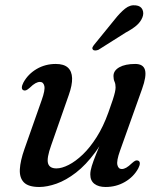

<svg xmlns="http://www.w3.org/2000/svg" viewBox="-20 -717 630 747"><path d="M518.2 -91.7Q524.1 -88.8 524 -81Q523.8 -73.2 517.9 -61.8Q499.9 -28.8 466 -9.2Q432 10.5 390.8 10.5Q363.2 10.5 347.3 -1.8Q331.3 -14.1 331.3 -38.2Q331.3 -52.5 337.1 -71.1Q342.8 -89.7 353.4 -115.9Q364 -142.1 379.5 -179.2Q394.9 -216.2 413.8 -267.7L415.8 -246.4Q387.1 -174 350.7 -124.6Q314.3 -75.3 275.6 -45.4Q236.9 -15.6 200 -2.5Q163 10.5 132.7 10.5Q90.7 10.5 73 -7.4Q55.4 -25.4 57.2 -58.5Q59 -91.5 75.1 -137.1L142.1 -327.3Q156.2 -366.7 152.5 -382.5Q148.9 -398.3 135.3 -398.3Q127.4 -398.3 118 -393.2Q108.6 -388.2 95.3 -375.2Q86.9 -367.8 81.4 -365.7Q75.9 -363.7 70.8 -366Q64.9 -368.9 65 -376.7Q65.2 -384.5 71.1 -395.9Q89.1 -428.9 122.6 -448.6Q156.2 -468.2 197 -468.2Q228.3 -468.2 244 -454.1Q259.6 -439.9 260.5 -413Q261.4 -386.2 247.6 -347.4L179.1 -151.7Q161.2 -101.9 166.8 -81.9Q172.4 -61.8 199.6 -61.8Q220.4 -61.8 247.1 -75.4Q273.8 -88.9 302.1 -115.9Q330.3 -142.9 356.1 -183.7Q381.9 -224.4 401.4 -278.7Q412.7 -309.6 418.7 -328.4Q424.8 -347.3 427.2 -358.3Q429.7 -369.4 429.7 -376.9Q429.7 -390.4 425.6 -399.3Q421.5 -408.2 421.5 -421.1Q421.5 -442.5 444.4 -455.4Q467.3 -468.2 506.1 -468.2Q537.7 -468.2 544.2 -444.5Q550.7 -420.8 532.6 -370.5L446.9 -130.4Q432.9 -91.2 436.7 -75.3Q440.4 -59.4 453.7 -59.4Q461.9 -59.4 471.2 -64.6Q480.4 -69.7 493.7 -82.5Q502.1 -90.1 507.6 -92.2Q513.1 -94.2 518.2 -91.7ZM425.5 -640.3Q447.3 -668 467 -683.6Q486.6 -699.2 508.7 -696.1Q527.9 -693.9 534.3 -679.6Q540.6 -665.3 534 -649.2Q526.9 -631.3 510.8 -617.6Q494.7 -603.9 469.1 -590.3L363.4 -523.5Q357.2 -520.8 350.8 -520.6Q344.4 -520.3 341.5 -524.1Q337.6 -528.5 340.5 -534Q343.3 -539.5 348 -545Z"/></svg>

Font: Fraunces
Style: Italic
Weight: 900
Italic angle: -16°
Version: Version 1.000;[0bf87f6ff]